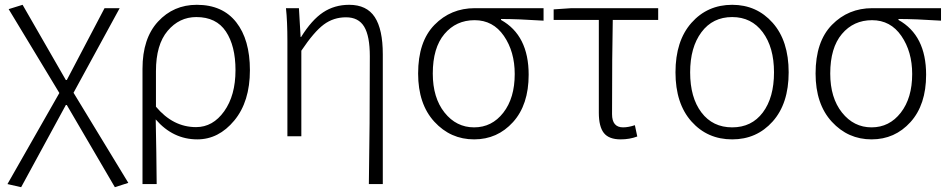

<svg xmlns="http://www.w3.org/2000/svg" viewBox="-20 -567 3949 799"><path d="M68 212 11 199 227 -180 16 -529 74 -547 254 -234H258L415 -533H478L286 -181L514 194L458 212L258 -130H254Z M573 199V-281Q573 -407 637.5 -477Q702 -547 799 -547Q906 -547 963 -474.5Q1020 -402 1020 -275Q1020 -144 955 -65.5Q890 13 801 13Q700 13 628 -70Q631 69 632 199ZM796 -38Q866 -38 913 -104Q960 -170 960 -275Q960 -376 920 -436Q880 -496 797 -496Q726 -496 677.5 -438.5Q629 -381 629 -271V-123Q700 -38 796 -38Z M1515 199Q1519 -37 1519 -333Q1519 -417 1495.5 -456Q1472 -495 1420 -495Q1368 -495 1327.5 -465Q1287 -435 1234 -356V0H1176V-395Q1176 -479 1170 -533H1224L1231 -413H1233Q1277 -484 1324.5 -515.5Q1372 -547 1433 -547Q1506 -547 1539.5 -496Q1573 -445 1573 -341V199Z M1953 13Q1855 13 1787.5 -60.5Q1720 -134 1720 -261Q1720 -394 1788 -463.5Q1856 -533 1956 -533H2242V-481Q2134 -488 2065 -488V-484Q2180 -420 2180 -256Q2180 -131 2115 -59Q2050 13 1953 13ZM2122 -259Q2122 -352 2077 -417.5Q2032 -483 1955 -483Q1878 -483 1829.5 -425.5Q1781 -368 1781 -261Q1781 -160 1830 -98.5Q1879 -37 1953 -37Q2027 -37 2074.5 -98Q2122 -159 2122 -259Z M2563 13Q2514 13 2493 -13.5Q2472 -40 2472 -98V-484H2284V-528L2358 -533H2719V-484H2530Q2527 -350 2527 -92Q2527 -37 2573 -37Q2595 -37 2622 -46L2632 1Q2600 13 2563 13Z M3027 13Q2924 13 2857.5 -61.5Q2791 -136 2791 -266Q2791 -397 2857.5 -472Q2924 -547 3027 -547Q3129 -547 3195.5 -472Q3262 -397 3262 -266Q3262 -136 3195.5 -61.5Q3129 13 3027 13ZM3201 -266Q3201 -370 3154 -433Q3107 -496 3027 -496Q2946 -496 2899 -433Q2852 -370 2852 -266Q2852 -161 2899 -99Q2946 -37 3027 -37Q3108 -37 3154.5 -99Q3201 -161 3201 -266Z M3607 13Q3509 13 3441.5 -60.5Q3374 -134 3374 -261Q3374 -394 3442 -463.5Q3510 -533 3610 -533H3896V-481Q3788 -488 3719 -488V-484Q3834 -420 3834 -256Q3834 -131 3769 -59Q3704 13 3607 13ZM3776 -259Q3776 -352 3731 -417.5Q3686 -483 3609 -483Q3532 -483 3483.5 -425.5Q3435 -368 3435 -261Q3435 -160 3484 -98.5Q3533 -37 3607 -37Q3681 -37 3728.5 -98Q3776 -159 3776 -259Z"/></svg>

Font: Noto Sans Korean Light
Style: Regular
Weight: 300
Designer: Ryoko NISHIZUKA  (kana & ideographs); Paul D. Hunt (Latin, Greek & Cyrillic); Wenlong ZHANG  (bopomofo); Sandoll Communi
Foundry: Adobe Systems Incorporated
Version: Version 1.000;PS 1;hotconv 1.0.78;makeotf.lib2.5.61930